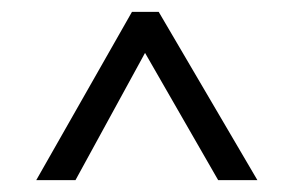

<svg xmlns="http://www.w3.org/2000/svg" viewBox="-20 -676 492 323"><path d="M202 -656H247L413 -373H347L224 -587L107 -373H41Z"/></svg>

Font: Zilla Slab
Style: Regular
Weight: 400
Designer: Typotheque.com
Foundry: Typotheque type foundry
Version: Version 1.1; 2017; ttfautohint (v1.6)